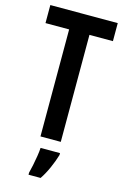

<svg xmlns="http://www.w3.org/2000/svg" viewBox="-138 -776 688 1059"><g transform="rotate(15 205.5 -246.5)"><path d="M263 0H147V-611H12V-714H397V-611H263ZM275 72Q264 109 246 149.5Q228 190 207 221H138V209Q143 191 148.5 164Q154 137 158.5 109Q163 81 164 61H275Z"/></g></svg>

Font: Noto Sans Ethiopic ExtraCondensed SemiBold
Style: Regular
Weight: 600
Width: 2
Designer: Monotype Design Team
Foundry: Monotype Imaging Inc.
Version: Version 2.102; ttfautohint (v1.8.4.7-5d5b)